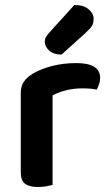

<svg xmlns="http://www.w3.org/2000/svg" viewBox="-20 -740 437 767"><path d="M190 -1Q181 1 166 4Q151 7 132 7Q97 7 80 -6Q63 -19 63 -52V-369Q63 -395 75 -413Q87 -431 110 -445Q141 -464 186.5 -476Q232 -488 285 -488Q380 -488 380 -429Q380 -415 375.5 -402.5Q371 -390 366 -382Q343 -387 309 -387Q274 -387 243 -379Q212 -371 190 -359ZM277 -720Q314 -720 334 -703Q354 -686 354 -665Q354 -646 346 -634.5Q338 -623 319 -606L226 -522Q194 -522 176.5 -538Q159 -554 159 -573Q159 -584 163.5 -592Q168 -600 178 -611Z"/></svg>

Font: Baloo Thambi 2 SemiBold
Style: Regular
Weight: 600
Designer: Aadarsh Rajan and Ek Type
Foundry: Ek Type
Version: Version 1.640;hotconv 1.0.111;makeotfexe 2.5.65597; ttfautoh